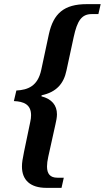

<svg xmlns="http://www.w3.org/2000/svg" viewBox="-20 -780 506 927"><path d="M204 127H277L288 78H257C222 78 207 59 207 24C207 10 209 -5 213 -23L248 -181C251 -195 255 -212 255 -228C255 -272 230 -302 180 -315L181 -320C252 -335 288 -376 301 -440L336 -602C353 -680 374 -712 423 -712H455L466 -760H399C289 -760 238 -715 216 -615L179 -442C162 -364 115 -346 59 -343L47 -292C94 -290 130 -276 130 -224C130 -215 129 -203 126 -191L96 -47C89 -12 86 5 86 24C86 90 127 127 204 127Z"/></svg>

Font: Noto Serif Tamil Condensed SemiBold
Style: Italic
Weight: 600
Width: 3
Italic angle: -12°
Designer: Indian Type Foundry, Tom Grace, and the Monotype Design Team
Foundry: Monotype Imaging Inc.
Version: Version 2.003